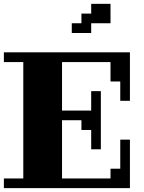

<svg xmlns="http://www.w3.org/2000/svg" viewBox="-20 -970 740 990"><path d="M299.8 -49.8H549.8V-100.1H600.1V-250H649.9V0H0V-49.8H100.1V-649.9H0V-700.2H649.9V-450.2H600.1V-549.8H549.8V-649.9H299.8V-399.9H450.2V-500H500V-200.2H450.2V-299.8H399.9V-350.1H299.8ZM350.1 -850.1V-799.8H450.2V-850.1H549.8V-950.2H450.2V-899.9H399.9V-850.1Z"/></svg>

Font: Redaction 50
Style: Bold
Weight: 700
Designer: Jeremy Mickel / Forest Young
Foundry: MCKL
Version: Version 2.001;hotconv 1.0.113;makeotfexe 2.5.65598 DEVELOPME